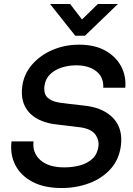

<svg xmlns="http://www.w3.org/2000/svg" viewBox="-20 -936 668 967"><path d="M359 -756 232 -916H333L393 -838L473 -916H574L408 -756ZM290 11Q203 11 144 -20Q85 -51 57.5 -104Q30 -157 38 -224H149Q142 -167 183 -130Q224 -93 304 -93Q347 -93 384.5 -103.5Q422 -114 446.5 -137.5Q471 -161 476 -200Q480 -230 461 -257.5Q442 -285 390 -294Q375 -296 347 -299.5Q319 -303 291.5 -306Q264 -309 250 -311Q164 -325 123 -374Q82 -423 92 -501Q100 -562 140.5 -609.5Q181 -657 243.5 -684Q306 -711 378 -711Q457 -711 510.5 -681Q564 -651 590 -602Q616 -553 611 -494H500Q503 -547 465 -577Q427 -607 364 -607Q325 -607 290 -595.5Q255 -584 232 -561.5Q209 -539 204 -504Q199 -464 219.5 -444.5Q240 -425 280 -419Q294 -417 322.5 -413.5Q351 -410 379 -407Q407 -404 421 -402Q507 -389 553 -338Q599 -287 589 -203Q580 -133 537.5 -85.5Q495 -38 430 -13.5Q365 11 290 11Z"/></svg>

Font: Haskoy SemiBold
Style: Italic
Weight: 600
Designer: Ertekin Erdin
Foundry: Ertekin Erdin
Version: Version 2.000; ttfautohint (v1.8.4.7-5d5b)